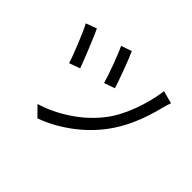

<svg xmlns="http://www.w3.org/2000/svg" viewBox="-159 -1019 1319 1319"><g transform="rotate(45 500.0 -359.5)"><path d="M378.9 -725.6 456.1 -752Q472.7 -716.8 507.3 -624Q542 -531.2 554.7 -489.3L476.6 -461.9Q464.8 -505.9 431.2 -596.7Q397.5 -687.5 378.9 -725.6ZM807.6 -713.9 900.4 -688.5Q889.6 -663.1 881.8 -630.9Q826.2 -401.4 715.8 -255.9Q640.6 -156.2 536.6 -80.6Q432.6 -4.9 324.2 33.2L254.9 -37.1Q364.3 -69.3 469.7 -139.2Q575.2 -209 648.4 -302.7Q708 -377.9 750.5 -490.7Q793 -603.5 807.6 -713.9ZM97.7 -663.1 176.8 -692.4Q196.3 -650.4 233.9 -558.6Q271.5 -466.8 289.1 -417L210 -388.7Q196.3 -435.5 156.2 -533.2Q116.2 -630.9 97.7 -663.1Z"/></g></svg>

Font: Gen Shin Gothic Monospace Regular
Style: Regular
Weight: 400
Designer: [Source Han Sans]
Ryoko NISHIZUKA  (kana & ideographs); Paul D. Hunt (Latin, Greek & Cyrillic); Wenlong ZHANG  (bopomofo
Version: Version 1.002.20150607